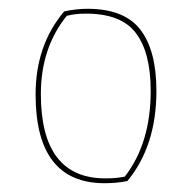

<svg xmlns="http://www.w3.org/2000/svg" viewBox="-20 -678 437 437"><path d="M218 -261Q61 -261 61 -463Q61 -575 126 -652Q153 -658 179 -658Q263 -658 299.5 -610.5Q336 -563 336 -471Q336 -346 270 -266Q246 -261 218 -261ZM220 -272Q245 -272 264 -276Q323 -352 323 -471Q323 -558 289.5 -602.5Q256 -647 176 -647Q151 -647 132 -642Q73 -569 73 -464Q73 -272 220 -272Z"/></svg>

Font: Almendra Display
Style: Regular
Weight: 400
Designer: Ana Sanfelippo
Foundry: Ana Sanfelippo
Version: Version 1.004